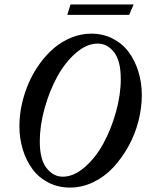

<svg xmlns="http://www.w3.org/2000/svg" viewBox="-20 -827 655 860"><path d="M281.2 -760.3 295.9 -807.1H578.6L558.6 -760.3ZM293.5 13.2Q240.7 13.2 197.3 -9Q153.8 -31.2 125.7 -69.1Q97.7 -106.9 82.3 -156.5Q66.9 -206.1 66.9 -262.2Q66.9 -310.5 77.9 -360.4Q88.9 -410.2 108.9 -455.8Q128.9 -501.5 158.2 -542Q187.5 -582.5 222.4 -612.1Q257.3 -641.6 300.3 -658.9Q343.3 -676.3 388.7 -676.3Q441.4 -676.3 484.9 -654.1Q528.3 -631.8 556.4 -594Q584.5 -556.2 599.9 -506.3Q615.2 -456.5 615.2 -400.9Q615.2 -343.3 599.9 -283.7Q584.5 -224.1 555.2 -171.4Q525.9 -118.7 487.1 -76.9Q448.2 -35.2 397.9 -11Q347.7 13.2 293.5 13.2ZM261.2 -35.6Q310.1 -35.6 358.6 -77.4Q407.2 -119.1 442.4 -183.1Q477.5 -247.1 499.3 -325Q521 -402.8 521 -473.1Q521 -554.7 490.7 -593.3Q460.4 -631.8 417.5 -631.8Q368.7 -631.8 320.3 -590.1Q272 -548.3 236.8 -484.4Q201.7 -420.4 179.9 -342.3Q158.2 -264.2 158.2 -193.8Q158.2 -112.8 188.5 -74.2Q218.8 -35.6 261.2 -35.6Z"/></svg>

Font: Elstob 6pt Medium
Style: Italic
Weight: 500
Italic angle: -20°
Designer: Peter S. Baker
Version: Version 1.015